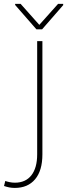

<svg xmlns="http://www.w3.org/2000/svg" viewBox="-97 -736 339 970"><path d="M90.8 -528.3H117.2V43.5Q117.2 126 80.3 169.7Q43.5 213.4 -22 213.4Q-37.1 213.4 -49.8 210.9Q-62.5 208.5 -76.7 203.6L-70.3 178.2Q-62.5 181.2 -49.1 184.1Q-35.6 187 -22 187Q32.2 187 61.5 149.7Q90.8 112.3 90.8 43.5ZM7.3 -716.3 101.6 -610.4 196.3 -716.3H222.2V-710L115.7 -587.9H86.9L-20.5 -710.9V-716.3Z"/></svg>

Font: Vazirmatn RD Thin
Style: Regular
Weight: 100
Designer: Saber Rastikerdar
Foundry: Saber Rastikerdar
Version: Version 32.102